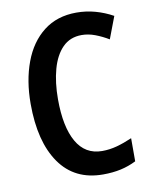

<svg xmlns="http://www.w3.org/2000/svg" viewBox="-83 -786 683 859"><g transform="rotate(-10 258.5 -357.0)"><path d="M329 -621Q276 -621 242 -586.5Q208 -552 191.5 -492Q175 -432 175 -356Q175 -231 214 -162.5Q253 -94 330 -94Q364 -94 397 -103Q430 -112 467 -128V-23Q433 -6 396.5 2Q360 10 316 10Q187 10 119 -87.5Q51 -185 51 -357Q51 -462 82 -545.5Q113 -629 174 -676.5Q235 -724 323 -724Q367 -724 408.5 -712.5Q450 -701 488 -680L450 -580Q420 -598 389.5 -609.5Q359 -621 329 -621Z"/></g></svg>

Font: Noto Sans Sinhala Condensed SemiBold
Style: Regular
Weight: 600
Width: 3
Designer: Jelle Bosma - Monotype Design Team
Foundry: Monotype Imaging Inc.
Version: Version 2.006; ttfautohint (v1.8.4.7-5d5b)